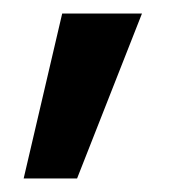

<svg xmlns="http://www.w3.org/2000/svg" viewBox="-20 -141 264 284"><path d="M15 123 72 -121H190L94 123Z"/></svg>

Font: DM Sans 20pt SemiBold
Style: Regular
Weight: 600
Version: Version 4.004;gftools[0.9.30]